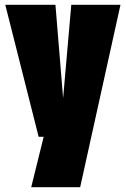

<svg xmlns="http://www.w3.org/2000/svg" viewBox="-20 -570 523 800"><path d="M110 210 162 0H141L2 -550H211L243 -161L277 -550H482L314 210Z"/></svg>

Font: Georama Condensed Black
Style: Regular
Weight: 900
Width: 3
Designer: Jean-Baptiste Levee
Foundry: Production Type
Version: Version 1.000